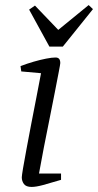

<svg xmlns="http://www.w3.org/2000/svg" viewBox="-20 -729 387 758"><path d="M105 9Q83 9 74.5 -2.5Q66 -14 66 -29Q66 -35 71 -65Q76 -95 84.5 -140Q93 -185 103 -238Q113 -291 123.5 -343.5Q134 -396 142 -440L64 -447L61 -468Q87 -478 113 -485.5Q139 -493 162 -497.5Q185 -502 199 -502Q209 -502 213.5 -496.5Q218 -491 218 -480Q218 -476 212 -445Q206 -414 196.5 -365Q187 -316 175.5 -259Q164 -202 153 -146Q142 -90 134 -44H221V-19Q178 -6 150 1.5Q122 9 105 9ZM175 -545 95 -691 118 -707 210 -611 330 -709 347 -693 228 -545Z"/></svg>

Font: Manuale Light
Style: Italic
Weight: 300
Italic angle: -11°
Version: Version 1.002